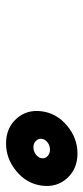

<svg xmlns="http://www.w3.org/2000/svg" viewBox="164 -1028 282 651"><g transform="rotate(90 305.5 -703.0)"><path d="M357.9 -703.1Q364.3 -753.4 406.5 -788.8Q448.7 -824.2 501 -824.2Q553.2 -824.2 585 -788.8Q616.7 -753.4 609.9 -703.1Q603.5 -652.8 561.3 -617.4Q519 -582 466.8 -582Q414.6 -582 382.8 -617.4Q351.1 -652.8 357.9 -703.1ZM480 -674.8Q493.7 -674.8 504.6 -683.3Q515.6 -691.9 517.1 -703.1Q518.6 -714.4 510 -722.7Q501.5 -731 487.8 -731Q474.1 -731 463.4 -722.7Q452.6 -714.4 451.2 -703.1Q449.7 -691.9 458.3 -683.3Q466.8 -674.8 480 -674.8Z"/></g></svg>

Font: Trueno UltraBlack
Style: Italic
Weight: 950
Designer: Julieta Ulanovsky
Foundry: Julieta Ulanovsky
Version: Version 3.001b | FøM Fix